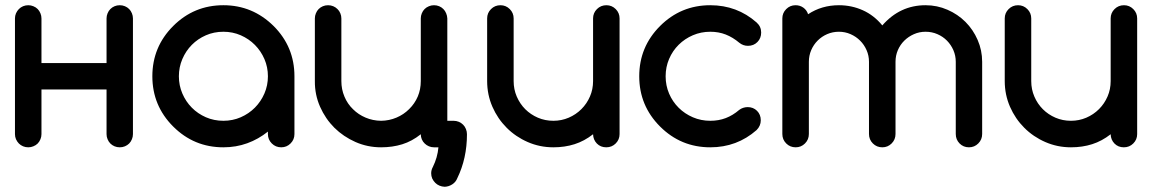

<svg xmlns="http://www.w3.org/2000/svg" viewBox="-20 -567 4435 739"><path d="M139.6 -222.7V-50.8Q139.6 -40.5 135.7 -31.2Q131.8 -21.5 125 -14.6Q118.2 -7.8 108.4 -3.9Q99.1 0 88.9 0Q78.1 0 68.8 -3.9Q59.6 -7.8 52.7 -14.6Q45.9 -21.5 41.5 -31.2Q37.6 -40.5 37.6 -50.8V-496.1Q37.6 -506.3 41.5 -515.6Q45.9 -525.4 52.7 -532.2Q59.6 -539.1 68.8 -543Q78.1 -546.9 88.9 -546.9Q99.1 -546.9 108.4 -543Q118.2 -539.1 125 -532.2Q131.8 -525.4 135.7 -515.6Q139.6 -506.3 139.6 -496.1V-324.2H390.1V-496.1Q390.1 -506.3 394 -515.6Q397.9 -525.4 404.8 -532.2Q411.6 -539.1 420.9 -543Q430.2 -546.9 440.9 -546.9Q451.7 -546.9 460.9 -543Q470.2 -539.1 477.1 -532.2Q483.9 -525.4 487.8 -515.6Q491.7 -506.3 491.7 -496.1V-50.8Q491.7 -40.5 487.8 -31.2Q483.9 -21.5 477.1 -14.6Q470.2 -7.8 460.9 -3.9Q451.7 0 440.9 0Q430.2 0 420.9 -3.9Q411.6 -7.8 404.8 -14.6Q397.9 -21.5 394 -31.2Q390.1 -40.5 390.1 -50.8V-222.7Z M1011.2 -50.8V-60.5Q974.6 -31.2 931.6 -15.6Q888.7 0 839.8 0Q726.6 0 646.5 -80.1Q566.4 -160.2 566.4 -273.4Q566.4 -386.7 646.5 -466.8Q726.6 -546.9 839.8 -546.9Q952.1 -546.9 1033.2 -466.8Q1113.3 -386.7 1113.3 -273.4V-50.8Q1113.3 -29.8 1098.4 -14.9Q1083.5 0 1062.5 0Q1041 0 1026.1 -14.9Q1011.2 -29.8 1011.2 -50.8ZM839.8 -444.8Q803.7 -444.8 772.5 -431.2Q741.2 -417.5 718.3 -394.3Q695.3 -371.1 681.9 -339.8Q668.5 -308.6 668.5 -273.4Q668.5 -238.3 681.9 -207Q695.3 -175.8 718.3 -152.6Q741.2 -129.4 772.5 -115.7Q803.7 -102.1 839.8 -102.1Q875.5 -102.1 906.7 -115.7Q938 -129.4 961.2 -152.8Q984.4 -176.3 997.8 -207.3Q1011.2 -238.3 1011.2 -273.4Q1011.2 -308.6 997.8 -339.6Q984.4 -370.6 961.2 -394Q938 -417.5 906.7 -431.2Q875.5 -444.8 839.8 -444.8Z M1667.5 0H1650.4Q1640.1 0 1630.9 -3.9Q1621.6 -7.8 1614.7 -14.6Q1607.4 -21.5 1603.5 -30.8Q1599.6 -40 1599.6 -50.3Q1565.9 -23.4 1528.3 -11.7Q1490.7 0 1446.8 0Q1394.5 0 1348.1 -20.5Q1301.8 -41 1267.1 -75.2Q1232.4 -109.9 1211.9 -156.2Q1191.4 -202.6 1191.9 -254.9V-496.1Q1191.9 -506.3 1195.8 -515.6Q1199.7 -525.4 1206.5 -532.2Q1213.4 -539.1 1222.7 -543Q1231.9 -546.9 1242.7 -546.9Q1253.4 -546.9 1262.7 -543Q1272 -539.1 1278.8 -532.2Q1286.1 -525.4 1290 -515.6Q1293.9 -506.3 1293.9 -496.1V-254.9Q1293.9 -223.1 1305.7 -195.3Q1317.4 -167 1338.9 -146.5Q1359.4 -126 1387.2 -114.3Q1415 -102.5 1446.8 -102.1Q1478 -102.5 1505.9 -114.3Q1533.7 -126 1554.7 -147Q1576.2 -168 1587.9 -195.3Q1599.6 -222.7 1599.6 -254.9V-496.1Q1599.6 -506.3 1603.5 -515.6Q1607.4 -525.4 1614.3 -532.2Q1621.1 -539.1 1630.9 -543Q1640.1 -546.9 1650.4 -546.9Q1661.1 -546.9 1670.4 -543Q1679.7 -539.1 1686.5 -532.2Q1693.4 -525.4 1697.3 -515.6Q1701.2 -506.3 1701.7 -496.1V-102.1H1725.6Q1736.3 -102.1 1746.1 -98.1Q1755.9 -93.8 1762.7 -86.9Q1769.5 -80.1 1773.4 -70.3Q1777.3 -60.5 1777.3 -50.3Q1777.3 42.5 1740.2 118.7Q1734.4 133.8 1720.7 142.6Q1707 151.4 1691.4 151.9Q1680.7 151.4 1671.4 147.5Q1662.1 143.6 1655.3 136.7Q1648.4 129.9 1643.6 120.1Q1639.6 110.4 1639.6 100.1Q1639.6 87.4 1646 75.7Q1664.1 39.1 1667.5 0Z M2313.5 0Q2291.5 0 2277.3 -14.6Q2263.2 -29.3 2262.7 -50.3Q2229 -23.9 2191.4 -12Q2153.8 0 2109.9 0Q2057.6 0 2011.2 -20.3Q1964.8 -40.5 1930.2 -75.2Q1895.5 -109.9 1875.2 -156.2Q1855 -202.6 1855 -254.9V-496.1Q1855 -517.1 1869.9 -532Q1884.8 -546.9 1906.2 -546.9Q1927.2 -546.9 1942.1 -532Q1957 -517.1 1957 -496.1V-254.9Q1957 -223.1 1969 -195.3Q1981 -167.5 2001.7 -146.7Q2022.5 -126 2050.3 -114Q2078.1 -102.1 2109.9 -102.1Q2141.1 -102.1 2168.9 -114Q2196.8 -126 2217.8 -147Q2238.8 -168 2250.7 -195.6Q2262.7 -223.1 2262.7 -254.9V-496.1Q2262.7 -517.1 2277.6 -532Q2292.5 -546.9 2314 -546.9Q2335 -546.9 2349.9 -532Q2364.7 -517.1 2364.7 -496.1V-50.8Q2364.7 -29.8 2349.9 -14.9Q2335 0 2313.5 0Z M2857.4 -154.8Q2879.4 -154.8 2893.8 -140.4Q2908.2 -126 2908.2 -104Q2908.2 -82.5 2892.1 -66.4Q2816.4 0 2713.9 0Q2600.6 0 2520.5 -80.1Q2440.4 -160.2 2440.4 -273.4Q2440.4 -386.7 2520.5 -466.8Q2600.6 -546.9 2713.9 -546.9Q2816.9 -546.9 2892.1 -480.5Q2909.7 -464.8 2909.7 -441.9Q2909.7 -419.9 2895.3 -405.3Q2880.9 -390.6 2858.9 -390.6Q2840.3 -390.6 2825.7 -402.3Q2800.8 -423.3 2773.4 -434.1Q2746.1 -444.8 2713.9 -444.8Q2678.2 -444.8 2647 -431.4Q2615.7 -418 2592.3 -394.8Q2568.8 -371.6 2555.4 -340.3Q2542 -309.1 2542 -273.4Q2542 -237.8 2555.4 -206.5Q2568.8 -175.3 2592.3 -152.1Q2615.7 -128.9 2647 -115.5Q2678.2 -102.1 2713.9 -102.1Q2746.1 -102.1 2773.4 -112.5Q2800.8 -123 2825.2 -144Q2838.9 -154.3 2857.4 -154.8Z M3760.3 -51.3Q3760.3 -29.8 3745.4 -14.9Q3730.5 0 3709.5 0Q3688 0 3673.3 -14.9Q3658.7 -29.8 3658.7 -51.3V-329.1Q3658.7 -352.5 3649.7 -373.5Q3640.6 -394.5 3625 -410.4Q3609.4 -426.3 3588.1 -435.5Q3566.9 -444.8 3542.5 -444.8Q3518.6 -444.8 3497.6 -435.5Q3476.6 -426.3 3460.7 -410.6Q3444.8 -395 3435.8 -374Q3426.8 -353 3426.8 -329.1V-51.3Q3426.8 -29.8 3411.9 -14.9Q3397 0 3376 0Q3354.5 0 3339.6 -14.9Q3324.7 -29.8 3324.7 -51.3V-329.1Q3324.7 -353 3315.4 -374Q3306.2 -395 3290.5 -410.6Q3274.9 -426.3 3253.9 -435.5Q3232.9 -444.8 3209 -444.8Q3185.1 -444.8 3164.1 -435.8Q3143.1 -426.8 3127.2 -410.9Q3111.3 -395 3102.3 -374Q3093.3 -353 3093.3 -329.1V-51.3Q3093.3 -29.8 3078.4 -14.9Q3063.5 0 3042.5 0Q3021 0 3006.1 -14.9Q2991.2 -29.8 2991.2 -51.3V-496.1Q2991.2 -517.1 3006.1 -532Q3021 -546.9 3042 -546.9Q3059.1 -546.9 3072.3 -537.4Q3085.4 -527.8 3090.3 -512.2Q3142.6 -546.9 3209 -546.9Q3257.8 -546.9 3300.8 -527.6Q3343.8 -508.3 3376 -469.2Q3443.8 -546.9 3542.5 -546.9Q3586.9 -546.9 3626.7 -529.5Q3666.5 -512.2 3696 -482.7Q3725.6 -453.1 3742.9 -413.3Q3760.3 -373.5 3760.3 -329.1Z M4305.7 0Q4283.7 0 4269.5 -14.6Q4255.4 -29.3 4254.9 -50.3Q4221.2 -23.9 4183.6 -12Q4146 0 4102.1 0Q4049.8 0 4003.4 -20.3Q3957 -40.5 3922.4 -75.2Q3887.7 -109.9 3867.4 -156.2Q3847.2 -202.6 3847.2 -254.9V-496.1Q3847.2 -517.1 3862.1 -532Q3877 -546.9 3898.4 -546.9Q3919.4 -546.9 3934.3 -532Q3949.2 -517.1 3949.2 -496.1V-254.9Q3949.2 -223.1 3961.2 -195.3Q3973.1 -167.5 3993.9 -146.7Q4014.6 -126 4042.5 -114Q4070.3 -102.1 4102.1 -102.1Q4133.3 -102.1 4161.1 -114Q4189 -126 4210 -147Q4231 -168 4242.9 -195.6Q4254.9 -223.1 4254.9 -254.9V-496.1Q4254.9 -517.1 4269.8 -532Q4284.7 -546.9 4306.2 -546.9Q4327.1 -546.9 4342 -532Q4356.9 -517.1 4356.9 -496.1V-50.8Q4356.9 -29.8 4342 -14.9Q4327.1 0 4305.7 0Z"/></svg>

Font: Comfortaa
Style: Bold
Weight: 700
Designer: Johan Aakerlund
Foundry: Johan Aakerlund
Version: Version 2.001; ttfautohint (v1.4.1)